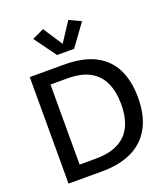

<svg xmlns="http://www.w3.org/2000/svg" viewBox="-168 -1073 1043 1191"><g transform="rotate(-20 354.0 -477.5)"><path d="M77.1 0V-703.1H304.7Q429.2 -703.1 509 -661.4Q588.9 -619.6 627 -541.5Q665 -463.4 665 -355.5Q665 -235.8 621.1 -156.7Q577.1 -77.6 495.1 -38.8Q413.1 0 299.3 0ZM182.1 -87.4H288.6Q552.7 -87.4 552.7 -351.6Q552.7 -433.1 526.1 -492.4Q499.5 -551.8 442.6 -583.7Q385.7 -615.7 293.9 -615.7H182.1ZM255.9 -954.6 339.4 -827.1 422.9 -954.6 500.5 -918 395.5 -773.9H283.2L178.2 -918Z"/></g></svg>

Font: Schibsted Grotesk Medium
Style: Regular
Weight: 500
Designer: Bakken & Baeck AS, Henrik Kongsvoll
Foundry: Schibsted ASA
Version: Version 1.100;gftools[0.9.25]